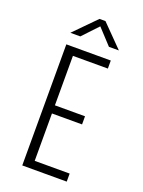

<svg xmlns="http://www.w3.org/2000/svg" viewBox="-165 -968 779 1043"><g transform="rotate(20 225.0 -446.0)"><path d="M101 0V-700H358V-653.5H156V-367.5H330V-320.5H156V-46.5H358V0ZM100 -766.5 223 -891.5H257.5L380.5 -766.5H323L241 -855L157.5 -766.5Z"/></g></svg>

Font: Trispace Condensed ExtraLight
Style: Regular
Weight: 200
Width: 3
Designer: Tyler Finck
Foundry: Etcetera Type Company
Version: Version 1.210; ttfautohint (v1.8.3)